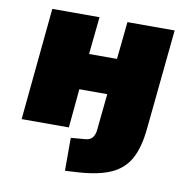

<svg xmlns="http://www.w3.org/2000/svg" viewBox="-77 -570 820 833"><g transform="rotate(10 332.5 -153.0)"><path d="M263 43 324 38Q346 37 357 24Q368 11 370 -13L386 -171H263L247 0H39L87 -494H295L278 -329H401L418 -494H626L582 -54Q574 29 547 79Q520 129 466 154Q412 179 319 185L263 188Z"/></g></svg>

Font: Nunito Sans Heavy Heavy
Style: Italic
Weight: 400
Italic angle: -4.541°
Designer: Vernon Adams
Foundry: Vernon Adams
Version: Version 2.002